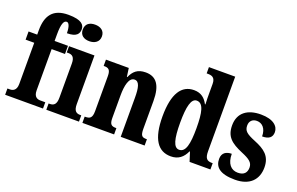

<svg xmlns="http://www.w3.org/2000/svg" viewBox="-93 -1142 2356 1525"><g transform="rotate(20 1084.5 -379.5)"><path d="M13 0H333V-53H291C270 -53 236 -60 236 -118V-467H349V-536H236V-591C236 -679 250 -712 275 -712C301 -712 307 -659 307 -627C388 -627 407 -659 407 -696C407 -732 384 -769 269 -769C139 -769 89 -697 89 -573V-536H16V-467H89V-118C89 -60 53 -53 35 -53H13Z M495 -628C539 -628 577 -650 577 -698C577 -747 539 -768 495 -768C449 -768 415 -747 415 -698C415 -650 449 -628 495 -628ZM361 0H637V-53H628C595 -53 573 -67 573 -125V-536H358V-483H372C403 -483 426 -469 426 -415V-125C426 -68 404 -53 370 -53H361Z M666 0H934V-53H931C894 -53 876 -62 876 -118V-309C876 -390 891 -465 939 -465C979 -465 990 -415 990 -330V0H1192V-53H1188C1151 -53 1137 -62 1137 -123V-356C1137 -491 1091 -549 1003 -549C933 -549 900 -516 877 -464H873L863 -536H670V-483H674C709 -483 729 -474 729 -418V-122C729 -62 708 -53 670 -53H666Z M1415 10C1479 10 1518 -23 1543 -78H1547L1572 0H1748V-53H1741C1700 -53 1681 -69 1681 -130V-760H1459V-707H1467C1502 -707 1532 -700 1532 -644V-583C1532 -544 1532 -503 1534 -472H1530C1507 -516 1473 -548 1412 -548C1307 -548 1246 -460 1246 -267C1246 -75 1307 10 1415 10ZM1460 -62C1413 -62 1395 -130 1395 -268C1395 -403 1413 -477 1460 -477C1516 -477 1532 -403 1532 -269C1532 -135 1515 -62 1460 -62Z M1958 10C2082 10 2146 -58 2146 -161C2146 -258 2090 -298 2001 -334C1925 -365 1903 -384 1903 -429C1903 -467 1928 -489 1964 -489C2009 -489 2044 -454 2044 -387C2102 -387 2128 -410 2128 -453C2128 -501 2085 -548 1977 -548C1865 -548 1790 -496 1790 -389C1790 -294 1838 -254 1938 -212C2005 -184 2035 -163 2035 -120C2035 -80 2015 -50 1960 -50C1903 -50 1865 -92 1865 -175C1821 -175 1784 -156 1784 -103C1784 -36 1828 10 1958 10Z"/></g></svg>

Font: Noto Serif Thai ExtraCondensed ExtraBold
Style: Regular
Weight: 800
Width: 2
Designer: Monotype Design Team
Foundry: Monotype Imaging Inc.
Version: Version 2.002